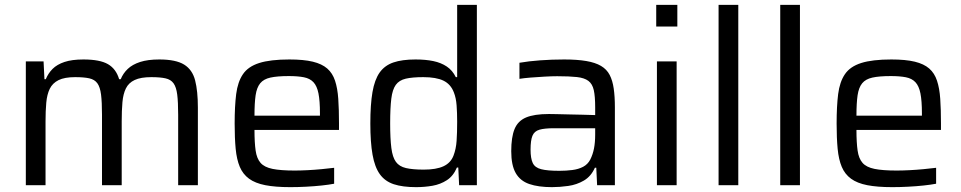

<svg xmlns="http://www.w3.org/2000/svg" viewBox="-20 -763 3961 791"><path d="M86.4 0V-510H159.5L163.1 -436.8H168.7Q178.4 -460.8 196.6 -479.1Q214.8 -497.4 245.6 -507.7Q276.4 -518 323.6 -518Q391.6 -518 424.9 -498.6Q458.2 -479.3 470.8 -436.8H477.4Q487.1 -460.8 506.3 -479.1Q525.5 -497.4 557.3 -507.7Q589.1 -518 636.3 -518Q704.5 -518 738.6 -496.9Q772.7 -475.7 783.9 -431.7Q795.2 -387.7 795.2 -319.5V0H714V-290.5Q714 -342.7 710.1 -373.5Q706.2 -404.3 694.9 -419.9Q683.7 -435.4 661.6 -440.3Q639.5 -445.2 603.2 -445.2Q559.9 -445.2 535 -433.5Q510 -421.9 498.7 -398.9Q487.4 -375.9 484.4 -342Q481.4 -308 481.4 -263.5V0H400.2V-290.5Q400.2 -342.7 396.3 -373.5Q392.4 -404.3 381.1 -419.9Q369.9 -435.4 347.8 -440.3Q325.8 -445.2 289.5 -445.2Q246.1 -445.2 221.2 -432.9Q196.3 -420.5 184.9 -397Q173.6 -373.6 170.6 -339.6Q167.6 -305.7 167.6 -263.5V0Z M1176.3 8Q1114.4 8 1072.9 -0.1Q1031.4 -8.2 1006 -26.8Q980.7 -45.3 967.9 -75.6Q955.1 -105.9 950.9 -150.1Q946.7 -194.3 946.7 -254Q946.7 -325.2 953 -375.4Q959.4 -425.7 980.8 -457.2Q1002.1 -488.8 1047.9 -503.4Q1093.7 -518 1172.2 -518Q1231 -518 1268.7 -508.9Q1306.3 -499.8 1328.2 -480.7Q1350.1 -461.6 1360.3 -430.5Q1370.6 -399.5 1373.6 -355.8Q1376.6 -312.1 1376.6 -254.9V-227.8H1028.4Q1028.4 -175.9 1033.1 -143Q1037.7 -110 1053.5 -92Q1069.3 -74 1102.8 -67.2Q1136.2 -60.4 1193.8 -60.4Q1218 -60.4 1246.9 -61.9Q1275.7 -63.3 1304.7 -66.1Q1333.6 -68.8 1356.6 -71.7V-6.1Q1336 -2.1 1305.4 1.2Q1274.8 4.5 1241.3 6.2Q1207.7 8 1176.3 8ZM1298.1 -269.1V-296Q1298.1 -347.5 1292 -378.2Q1285.9 -408.8 1271.4 -424.3Q1256.9 -439.8 1231.9 -444.7Q1207 -449.6 1169.7 -449.6Q1122.3 -449.6 1094.2 -443.4Q1066.2 -437.3 1052 -419.9Q1037.8 -402.5 1033.1 -370.6Q1028.4 -338.6 1028.4 -286.4H1317Z M1694.2 8Q1638.9 8 1602.4 -4Q1565.8 -16.1 1544.8 -45.4Q1523.8 -74.7 1514.8 -125.7Q1505.7 -176.6 1505.7 -254.5Q1505.7 -332.3 1514.5 -383.5Q1523.3 -434.7 1544 -464.1Q1564.8 -493.4 1600.7 -505.7Q1636.7 -518 1692 -518Q1732.9 -518 1765 -511.4Q1797.2 -504.7 1820.7 -488.9Q1844.2 -473.1 1857.8 -445.2H1863.4V-743H1944.6V0H1871.5L1868 -72.7H1862.3Q1847.8 -38.1 1821.2 -20.8Q1794.6 -3.5 1761.7 2.3Q1728.7 8 1694.2 8ZM1725.9 -64.2Q1777.2 -64.2 1807.2 -78.1Q1837.1 -92.1 1848.5 -122.3Q1858.9 -149.6 1861.1 -182.9Q1863.4 -216.2 1863.4 -261.4Q1863.4 -298.5 1861.1 -328.9Q1858.9 -359.4 1849.9 -382.1Q1837.1 -416 1807.2 -430.6Q1777.2 -445.2 1723.6 -445.2Q1679 -445.2 1651.7 -438.9Q1624.5 -432.5 1610.6 -413.4Q1596.7 -394.2 1592.1 -356.4Q1587.4 -318.5 1587.4 -255Q1587.4 -191.5 1592.3 -153.4Q1597.1 -115.3 1611.1 -96.1Q1625 -77 1652.7 -70.6Q1680.3 -64.2 1725.9 -64.2Z M2253.9 8Q2198 8 2160.5 -4.9Q2123 -17.8 2104.6 -50.1Q2086.2 -82.4 2086.2 -140.2Q2086.2 -197.8 2099.8 -231.2Q2113.3 -264.6 2147.1 -279Q2180.9 -293.3 2241.6 -293.3Q2252.5 -293.3 2273.9 -292.8Q2295.4 -292.3 2323.3 -291.6Q2351.2 -290.9 2379.5 -290.4Q2407.9 -289.9 2432 -288.9V-320.7Q2432 -365.9 2426.3 -391.6Q2420.6 -417.3 2404 -429.8Q2387.4 -442.2 2356.5 -445.6Q2325.5 -449 2275.5 -449Q2253.6 -449 2223.7 -447.3Q2193.7 -445.6 2165.5 -443.4Q2137.3 -441.1 2120 -438.2V-504.4Q2157.7 -511 2205.6 -514.5Q2253.5 -518 2304.2 -518Q2358.1 -518 2395.3 -511.6Q2432.5 -505.3 2456.1 -491.4Q2479.7 -477.5 2491.7 -454.3Q2503.7 -431.2 2508.4 -398.2Q2513.2 -365.1 2513.2 -320.8V0H2440L2436.5 -72.1H2430.9Q2415.2 -36.6 2385.6 -19.2Q2356 -1.9 2321.1 3Q2286.1 8 2253.9 8ZM2284.4 -59.3Q2312.9 -59.3 2338 -62.6Q2363.1 -65.8 2382.3 -75.8Q2401.5 -85.9 2411.8 -105.7Q2422.5 -127 2427.2 -151.7Q2432 -176.3 2432 -208.9V-234.7H2262.4Q2223.3 -234.7 2202.3 -228.6Q2181.3 -222.5 2173.6 -203.7Q2165.8 -184.8 2165.8 -146.7Q2165.8 -110.5 2174.8 -91.5Q2183.8 -72.4 2209.6 -65.9Q2235.3 -59.3 2284.4 -59.3Z M2683.5 -653.7V-743H2770.5V-653.7ZM2686.4 0V-510H2767.6V0Z M2940.4 0V-743H3021.6V0Z M3194.4 0V-743H3275.6V0Z M3656.3 8Q3594.4 8 3552.9 -0.1Q3511.4 -8.2 3486 -26.8Q3460.7 -45.3 3447.9 -75.6Q3435.1 -105.9 3430.9 -150.1Q3426.7 -194.3 3426.7 -254Q3426.7 -325.2 3433 -375.4Q3439.4 -425.7 3460.8 -457.2Q3482.1 -488.8 3527.9 -503.4Q3573.7 -518 3652.2 -518Q3711 -518 3748.7 -508.9Q3786.3 -499.8 3808.2 -480.7Q3830.1 -461.6 3840.3 -430.5Q3850.6 -399.5 3853.6 -355.8Q3856.6 -312.1 3856.6 -254.9V-227.8H3508.4Q3508.4 -175.9 3513.1 -143Q3517.7 -110 3533.5 -92Q3549.3 -74 3582.8 -67.2Q3616.2 -60.4 3673.8 -60.4Q3698 -60.4 3726.9 -61.9Q3755.7 -63.3 3784.7 -66.1Q3813.6 -68.8 3836.6 -71.7V-6.1Q3816 -2.1 3785.4 1.2Q3754.8 4.5 3721.3 6.2Q3687.7 8 3656.3 8ZM3778.1 -269.1V-296Q3778.1 -347.5 3772 -378.2Q3765.9 -408.8 3751.4 -424.3Q3736.9 -439.8 3711.9 -444.7Q3687 -449.6 3649.7 -449.6Q3602.3 -449.6 3574.2 -443.4Q3546.2 -437.3 3532 -419.9Q3517.8 -402.5 3513.1 -370.6Q3508.4 -338.6 3508.4 -286.4H3797Z"/></svg>

Font: Saira Thin
Style: Regular
Weight: 100
Designer: Hector Gatti with collaboration of the Omnibus-Type team
Foundry: Omnibus-Type
Version: Version 1.101